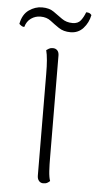

<svg xmlns="http://www.w3.org/2000/svg" viewBox="-81 -699 375 741"><g transform="rotate(5 107.0 -329.0)"><path d="M133 -94Q133 -64 134.5 -40Q136 -16 141 -2Q137 2 131 5.5Q125 9 115 9Q105 9 98.5 1.5Q92 -6 92 -19L90 -412Q90 -442 88 -465.5Q86 -489 82 -504Q86 -507 92 -510.5Q98 -514 107 -514Q118 -514 124.5 -507Q131 -500 131 -487ZM244 -654Q238 -624 218.5 -602.5Q199 -581 169 -581Q142 -581 123.5 -593.5Q105 -606 89 -618.5Q73 -631 49 -631Q29 -631 12.5 -619.5Q-4 -608 -10 -586Q-15 -585 -20.5 -588.5Q-26 -592 -30 -596Q-23 -633 1 -650Q25 -667 52 -667Q80 -667 97.5 -654.5Q115 -642 132.5 -629.5Q150 -617 174 -617Q195 -617 205.5 -630.5Q216 -644 223 -663Q231 -663 235.5 -661Q240 -659 244 -654Z"/></g></svg>

Font: Arima Thin ExtraLight
Style: Regular
Weight: 250
Version: Version 1.100